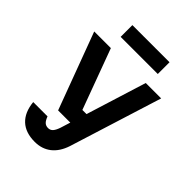

<svg xmlns="http://www.w3.org/2000/svg" viewBox="-290 -971 1329 1329"><g transform="rotate(45 375.0 -306.0)"><path d="M212.7 -613.1 375.9 -171H468.6L432.3 -50H259.4L49.7 -613.1ZM298.4 218.6Q208.5 218.6 157.2 170.9Q106 123.1 96.7 31H236.8Q247.8 60.7 261.4 73.2Q274.9 85.8 296.3 85.8Q317 85.8 330.6 71.4Q344.1 57.1 355.5 24.4L554.2 -613.1H705L491.9 66.9Q467.3 141.4 418 180Q368.8 218.6 298.4 218.6ZM205.4 -831H569V-716.1H205.4Z"/></g></svg>

Font: Martian Mono sWd Rg
Style: Regular
Weight: 400
Width: 6
Monospace: yes
Designer: Roman Shamin
Foundry: Evil Martians
Version: Version 1.000